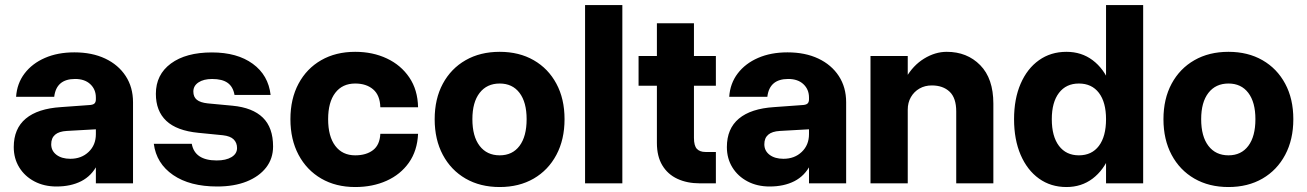

<svg xmlns="http://www.w3.org/2000/svg" viewBox="-20 -720 5133 754"><path d="M502.4 -318.5Q502.4 -377.3 473.6 -421.4Q444.7 -465.6 393.1 -490Q341.5 -514.4 272 -514.4Q206.7 -514.4 156.6 -492.6Q106.4 -470.8 76.5 -431.5Q46.7 -392.3 43.2 -339.8H192.9Q201.1 -409.9 274.9 -409.9Q312.8 -409.9 334.6 -389.4Q356.5 -368.9 356.5 -336.9V0H502.4ZM384.6 -186 356.5 -193.2Q356.5 -150.6 328.1 -123.5Q299.8 -96.4 256.1 -96.4Q222.5 -96.4 201.8 -112Q181.1 -127.7 181.1 -153.4Q181.1 -202.4 242.2 -205.8L357.8 -212.3L356.5 -329.8Q356.5 -318.4 350.4 -313.1Q344.3 -307.9 328.9 -307.3L219.6 -299.4Q128.4 -293.6 81.2 -254.2Q34 -214.8 34 -142.5Q34 -97.6 55.6 -62.6Q77.3 -27.5 115.2 -7.6Q153.1 12.4 201.9 12.4Q258.1 12.4 299.1 -8.5Q340 -29.4 362.3 -73.3Q384.6 -117.2 384.6 -186Z M855.2 -188.9Q884.6 -185.6 897.7 -172.5Q910.9 -159.3 910.9 -138.6Q910.9 -116.2 889.1 -103Q867.3 -89.9 831.2 -89.9Q744.8 -89.9 733.1 -155.3H584Q594 -78.1 659.7 -32.8Q725.5 12.4 833.1 12.4Q899.4 12.4 948.6 -7.2Q997.7 -26.9 1025.1 -62.1Q1052.4 -97.4 1052.4 -144.7Q1052.4 -218.8 1012.3 -258Q972.2 -297.3 892.9 -304.9L795.7 -314Q766.7 -317.1 753 -328.2Q739.3 -339.2 739.3 -360.5Q739.3 -383 759.4 -396.4Q779.4 -409.8 813.3 -409.8Q852.8 -409.8 874 -394.6Q895.3 -379.4 901 -347.1H1042.7Q1033.9 -424.9 972.6 -469.5Q911.4 -514.1 812.2 -514.1Q710.3 -514.1 651.2 -470.6Q592.1 -427 592.1 -351.6Q592.1 -284 633.1 -245.4Q674.1 -206.7 759.2 -198.4Z M1120.5 -252Q1120.5 -172 1152.5 -111.9Q1184.5 -51.9 1241.7 -18.7Q1298.9 14.5 1374.9 14.5Q1443.5 14.5 1498.1 -10.1Q1552.8 -34.6 1585.8 -81.3Q1618.8 -128.1 1621.8 -194.5H1473.6Q1471.5 -150.7 1444.8 -130.4Q1418.1 -110 1374.9 -110Q1324.7 -110 1296.7 -147.1Q1268.6 -184.3 1268.6 -252Q1268.6 -318.9 1296.6 -355.4Q1324.6 -392 1374.9 -392Q1418.6 -392 1445.4 -369Q1472.3 -346.1 1473.6 -298.7H1621.8Q1620.4 -367.3 1587.4 -415.8Q1554.5 -464.4 1499.2 -490.4Q1443.8 -516.5 1374.9 -516.5Q1298.6 -516.5 1241.3 -483.6Q1184.1 -450.8 1152.3 -391.2Q1120.5 -331.7 1120.5 -252Z M1687 -251.8Q1687 -172 1719 -111.9Q1751 -51.9 1808.4 -18.7Q1865.9 14.5 1942.3 14.5Q2018.6 14.5 2075.9 -18.7Q2133.1 -51.9 2165 -111.9Q2197 -172 2197 -251.9Q2197 -331.9 2165 -391.3Q2133.1 -450.8 2075.9 -483.6Q2018.6 -516.5 1942.3 -516.5Q1865.9 -516.5 1808.5 -483.6Q1751.1 -450.8 1719 -391.2Q1687 -331.7 1687 -251.8ZM2048.1 -252Q2048.1 -184.3 2020.2 -147.1Q1992.3 -110 1942.4 -110Q1892.1 -110 1863.6 -147.1Q1835.1 -184.3 1835.1 -252Q1835.1 -318.6 1863.6 -355.3Q1892.1 -392 1942.4 -392Q1992.3 -392 2020.2 -355.3Q2048.1 -318.6 2048.1 -252Z M2277.6 -700V0H2424V-700Z M2487.7 -500V-383.3H2791.3V-500ZM2791.3 -123.2H2750.2Q2728.3 -123.2 2716.7 -135.4Q2705.2 -147.7 2705.2 -178.7V-628.6H2559.7V-158.7Q2559.7 -106.1 2580.9 -70.8Q2602.1 -35.5 2640.1 -17.8Q2678.1 0 2728.7 0H2791.3Z M3302.9 -318.5Q3302.9 -377.3 3274.1 -421.4Q3245.2 -465.6 3193.6 -490Q3142 -514.4 3072.5 -514.4Q3007.2 -514.4 2957.1 -492.6Q2906.9 -470.8 2877 -431.5Q2847.2 -392.3 2843.7 -339.8H2993.4Q3001.6 -409.9 3075.4 -409.9Q3113.3 -409.9 3135.1 -389.4Q3157 -368.9 3157 -336.9V0H3302.9ZM3185.1 -186 3157 -193.2Q3157 -150.6 3128.6 -123.5Q3100.3 -96.4 3056.6 -96.4Q3023 -96.4 3002.3 -112Q2981.6 -127.7 2981.6 -153.4Q2981.6 -202.4 3042.7 -205.8L3158.3 -212.3L3157 -329.8Q3157 -318.4 3150.9 -313.1Q3144.8 -307.9 3129.4 -307.3L3020.1 -299.4Q2928.9 -293.6 2881.7 -254.2Q2834.5 -214.8 2834.5 -142.5Q2834.5 -97.6 2856.1 -62.6Q2877.8 -27.5 2915.7 -7.6Q2953.6 12.4 3002.4 12.4Q3058.6 12.4 3099.6 -8.5Q3140.5 -29.4 3162.8 -73.3Q3185.1 -117.2 3185.1 -186Z M3735.2 -282.2V0H3881V-313Q3881 -411.6 3829.4 -464.1Q3777.9 -516.5 3697.8 -516.5Q3652.6 -516.5 3609.1 -489.9Q3565.6 -463.3 3537.3 -413.8Q3509 -364.3 3508.8 -294.8L3544.8 -289.2Q3544.8 -317.2 3557.2 -338.6Q3569.6 -360.1 3590.9 -372.3Q3612.1 -384.5 3639.2 -384.5Q3683.1 -384.5 3709.1 -360Q3735.2 -335.5 3735.2 -282.2ZM3398.5 -500V0H3544.8V-500Z M4469.3 -700V0H4323.5V-700ZM4363.3 -252Q4363.3 -172 4339 -111.9Q4314.7 -51.9 4270.9 -18.7Q4227.1 14.5 4168 14.5Q4106.5 14.5 4060.2 -18.7Q4013.9 -51.9 3988.1 -111.9Q3962.3 -172 3962.3 -252Q3962.3 -331.7 3988.1 -391.2Q4013.9 -450.8 4060.2 -483.6Q4106.5 -516.5 4168 -516.5Q4227.1 -516.5 4270.9 -483.6Q4314.7 -450.8 4339 -391.2Q4363.3 -331.7 4363.3 -252ZM4110.5 -252Q4110.5 -184.3 4138.7 -147.1Q4166.9 -110 4216.8 -110Q4267.5 -110 4295.5 -147.1Q4323.5 -184.3 4323.5 -252Q4323.5 -318.5 4295.5 -355.3Q4267.5 -392 4216.8 -392Q4166.9 -392 4138.7 -355.3Q4110.5 -318.5 4110.5 -252Z M4549 -251.8Q4549 -172 4581 -111.9Q4613 -51.9 4670.4 -18.7Q4727.9 14.5 4804.3 14.5Q4880.6 14.5 4937.9 -18.7Q4995.1 -51.9 5027 -111.9Q5059 -172 5059 -251.9Q5059 -331.9 5027 -391.3Q4995.1 -450.8 4937.9 -483.6Q4880.6 -516.5 4804.3 -516.5Q4727.9 -516.5 4670.5 -483.6Q4613.1 -450.8 4581 -391.2Q4549 -331.7 4549 -251.8ZM4910.1 -252Q4910.1 -184.3 4882.2 -147.1Q4854.3 -110 4804.4 -110Q4754.1 -110 4725.6 -147.1Q4697.1 -184.3 4697.1 -252Q4697.1 -318.6 4725.6 -355.3Q4754.1 -392 4804.4 -392Q4854.3 -392 4882.2 -355.3Q4910.1 -318.6 4910.1 -252Z"/></svg>

Font: Overused Grotesk Light
Style: Regular
Weight: 300
Designer: RandomMaerks
Version: Version 0.005